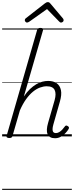

<svg xmlns="http://www.w3.org/2000/svg" viewBox="-20 -1276 692 1796"><path d="M495 17Q467 17 450 7Q433 -3 425 -21.5Q417 -40 418.5 -66.5Q420 -93 430 -127L491 -339Q508 -400 491 -434.5Q474 -469 417 -469Q387 -469 354 -457Q321 -445 288 -418Q255 -391 224 -348Q193 -305 166 -243L97 -4Q94 6 87.5 10.5Q81 15 67 15Q54 15 46 10Q38 5 42 -6L327 -995Q331 -1006 337.5 -1010.5Q344 -1015 358 -1015Q374 -1015 380 -1009.5Q386 -1004 382 -992L203 -373Q231 -415 260 -442.5Q289 -470 318.5 -487.5Q348 -505 376.5 -512Q405 -519 430 -519Q479 -519 510 -497.5Q541 -476 550 -433Q559 -390 540 -325L479 -111Q472 -86 471.5 -68Q471 -50 479 -40.5Q487 -31 502 -31Q518 -31 533.5 -40Q549 -49 562 -63Q575 -77 585 -91Q589 -98 596 -101Q603 -104 613 -97Q624 -91 625 -83.5Q626 -76 621 -68Q610 -49 591 -29.5Q572 -10 548 3.5Q524 17 495 17ZM233 -1065Q224 -1065 218 -1072.5Q212 -1080 212 -1087Q212 -1093 214 -1096.5Q216 -1100 220 -1104L398 -1243Q407 -1250 413.5 -1253Q420 -1256 428 -1256Q436 -1256 441.5 -1252.5Q447 -1249 452 -1242L570 -1102Q573 -1098 574 -1094Q575 -1090 575 -1086Q575 -1077 567 -1071Q559 -1065 551 -1065Q546 -1065 541 -1068Q536 -1071 532 -1076L420 -1191L255 -1074Q248 -1070 243 -1067.5Q238 -1065 233 -1065ZM0 490H652V500H0ZM0 -20H652V0H0ZM0 -505H652V-500H0ZM0 -1010H652V-1000H0Z"/></svg>

Font: Playwrite TZ Guides
Style: Regular
Weight: 400
Designer: Veronika Burian, José Scaglione
Foundry: TypeTogether
Version: Version 1.003